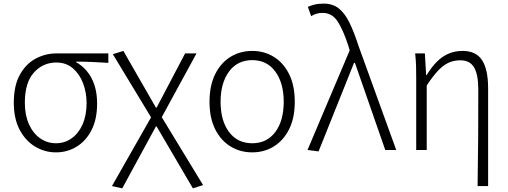

<svg xmlns="http://www.w3.org/2000/svg" viewBox="-20 -828 2806 1060"><path d="M289.1 13.2Q226.6 13.2 173.6 -18.8Q120.6 -50.8 88.4 -111.8Q56.2 -172.9 56.2 -261.2Q56.2 -355 89.4 -415Q122.6 -475.1 176.5 -504.2Q230.5 -533.2 292 -533.2H578.1V-481Q531.7 -483.9 489.3 -485.8Q446.8 -487.8 400.9 -487.8V-483.9Q455.1 -454.1 485.6 -396Q516.1 -337.9 516.1 -255.9Q516.1 -169.9 485.4 -109.9Q454.6 -49.8 403.1 -18.3Q351.6 13.2 289.1 13.2ZM289.1 -37.1Q337.4 -37.1 375.7 -64.5Q414.1 -91.8 436 -141.6Q458 -191.4 458 -258.8Q458 -317.4 438.5 -368.7Q418.9 -419.9 381.8 -451.4Q344.7 -482.9 291 -482.9Q217.3 -482.9 167.2 -427.5Q117.2 -372.1 117.2 -261.2Q117.2 -192.4 139.9 -142.1Q162.6 -91.8 201.7 -64.5Q240.7 -37.1 289.1 -37.1Z M654.8 211.9 598.1 199.2 814 -180.2 603 -528.8 661.1 -546.9 840.8 -233.9H844.7L1002 -533.2H1064.9L873 -181.2L1101.1 193.8L1044.9 211.9L844.7 -129.9H840.8Z M1372.6 13.2Q1306.2 13.2 1252.7 -19.5Q1199.2 -52.2 1168 -114.5Q1136.7 -176.8 1136.7 -266.1Q1136.7 -356 1168 -418.7Q1199.2 -481.4 1252.7 -514.2Q1306.2 -546.9 1372.6 -546.9Q1438.5 -546.9 1491.7 -514.2Q1544.9 -481.4 1576.2 -418.7Q1607.4 -356 1607.4 -266.1Q1607.4 -176.8 1576.2 -114.5Q1544.9 -52.2 1491.7 -19.5Q1438.5 13.2 1372.6 13.2ZM1372.6 -37.1Q1453.6 -37.1 1500 -99.4Q1546.4 -161.6 1546.4 -266.1Q1546.4 -369.6 1500 -432.9Q1453.6 -496.1 1372.6 -496.1Q1291 -496.1 1244.4 -432.9Q1197.8 -369.6 1197.8 -266.1Q1197.8 -161.6 1244.4 -99.4Q1291 -37.1 1372.6 -37.1Z M1738.8 7.8 1677.7 0 1910.6 -549.8 1902.8 -576.2Q1874 -664.6 1843.3 -710.7Q1812.5 -756.8 1761.7 -756.8Q1741.2 -756.8 1725.3 -751.7Q1709.5 -746.6 1697.8 -738.8L1679.7 -790Q1695.3 -797.4 1716.8 -802.7Q1738.3 -808.1 1767.6 -808.1Q1816.9 -808.1 1850.6 -781.2Q1884.3 -754.4 1909.7 -702.1Q1935.1 -649.9 1959.5 -574.2L2167.5 0H2106.9L1939.5 -481H1934.6Z M2616.7 199.2Q2619.1 66.4 2619.9 -70.3Q2620.6 -207 2620.6 -333Q2620.6 -416 2597.4 -455.6Q2574.2 -495.1 2522 -495.1Q2487.3 -495.1 2458.5 -482.7Q2429.7 -470.2 2400.4 -439.9Q2371.1 -409.7 2335.9 -356V0H2277.8V-395Q2277.8 -427.2 2277.1 -460Q2276.4 -492.7 2272 -533.2H2325.7L2332.5 -413.1H2335Q2378.9 -484.4 2426.5 -515.6Q2474.1 -546.9 2534.7 -546.9Q2608.4 -546.9 2641.6 -495.4Q2674.8 -443.8 2674.8 -340.8V199.2Z"/></svg>

Font: Source Han Sans CN Light
Style: Regular
Weight: 300
Designer: Ryoko NISHIZUKA  (kana, bopomofo & ideographs); Paul D. Hunt (Latin, Greek & Cyrillic); Sandoll Communications , Soo-you
Foundry: Adobe
Version: Version 2.000;hotconv 1.0.107;makeotfexe 2.5.65593